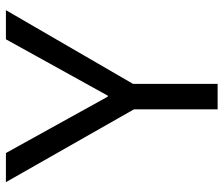

<svg xmlns="http://www.w3.org/2000/svg" viewBox="-72 -666 738 633"><g transform="rotate(-90 296.5 -349.0)"><path d="M337 0V-279L580 -698H484L298 -362H295L109 -698H13L253 -276V0Z"/></g></svg>

Font: LVC Sans
Style: Regular
Weight: 400
Designer: Mike Abbink, Paul van der Laan, Pieter van Rosmalen
Foundry: Bold Monday
Version: Version 3.0